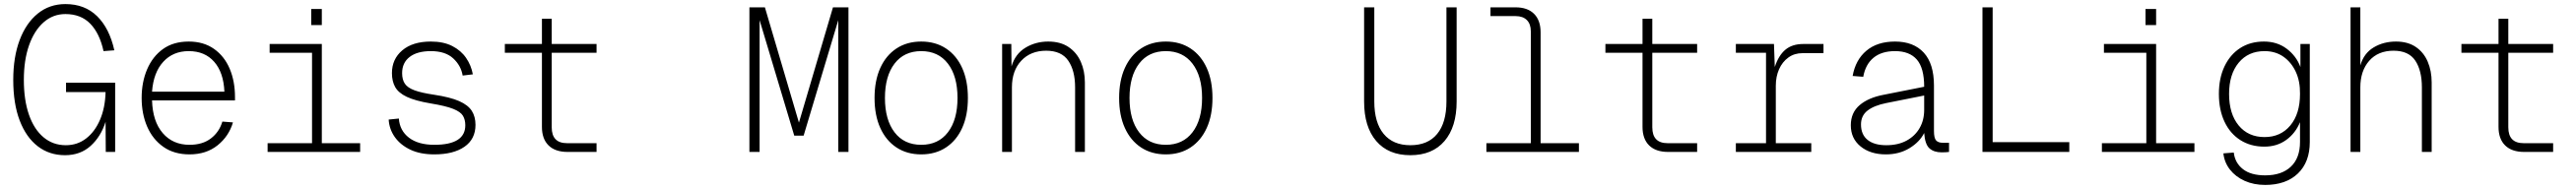

<svg xmlns="http://www.w3.org/2000/svg" viewBox="-20 -746 12640 928"><path d="M299 16Q222 16 165 -28Q108 -72 76.5 -154.5Q45 -237 45 -354Q45 -466 76.5 -549.5Q108 -633 165.5 -679.5Q223 -726 301 -726Q396 -726 456.5 -666.5Q517 -607 541 -499L488 -495Q469 -582 423 -629.5Q377 -677 301 -677Q240 -677 194 -636.5Q148 -596 122.5 -523.5Q97 -451 97 -354Q97 -255 122 -183Q147 -111 193.5 -72Q240 -33 303 -33Q360 -33 403 -66.5Q446 -100 471 -158.5Q496 -217 498 -294H304V-340H545V0H499L498 -148Q475 -75 424.5 -29.5Q374 16 299 16Z M910 12Q834 12 781.5 -25Q729 -62 702 -124.5Q675 -187 675 -265Q675 -343 702 -406Q729 -469 780 -505.5Q831 -542 906 -542Q979 -542 1030 -506Q1081 -470 1107 -408.5Q1133 -347 1133 -269V-253H726Q729 -150 778.5 -92.5Q828 -35 910 -35Q974 -35 1015 -66.5Q1056 -98 1071 -149L1123 -145Q1103 -77 1047.5 -32.5Q992 12 910 12ZM726 -296H1081Q1077 -390 1031 -442.5Q985 -495 906 -495Q829 -495 781 -442.5Q733 -390 726 -296Z M1293 0V-43H1511V-487H1303V-530H1559V-43H1747V0ZM1507 -623V-702H1559V-623Z M2111 12Q2042 12 1993.5 -11Q1945 -34 1917.5 -72.5Q1890 -111 1887 -159L1937 -164Q1941 -105 1986.5 -70Q2032 -35 2111 -35Q2263 -35 2263 -131Q2263 -158 2251.5 -177.5Q2240 -197 2203.5 -211.5Q2167 -226 2094 -238Q2017 -251 1976 -270.5Q1935 -290 1919 -318.5Q1903 -347 1903 -387Q1903 -456 1954 -499Q2005 -542 2094 -542Q2156 -542 2199 -520Q2242 -498 2267 -461.5Q2292 -425 2300 -381L2250 -375Q2242 -424 2203.5 -459.5Q2165 -495 2094 -495Q2027 -495 1990 -466.5Q1953 -438 1953 -387Q1953 -355 1966.5 -335Q1980 -315 2014 -302.5Q2048 -290 2109 -281Q2189 -269 2233 -249.5Q2277 -230 2295 -201.5Q2313 -173 2313 -133Q2313 -63 2259 -25.5Q2205 12 2111 12Z M2765 0Q2704 0 2671.5 -32Q2639 -64 2639 -123V-487H2457V-530H2639V-654H2687V-530H2907V-487H2687V-121Q2687 -43 2762 -43H2907V0Z M3877 -80 3707 -647V0H3657V-710H3733L3900 -144L4067 -710H4143V0H4093V-647L3923 -80Z M4500 12Q4430 12 4378.5 -22Q4327 -56 4299 -118Q4271 -180 4271 -265Q4271 -350 4299 -412Q4327 -474 4378.5 -508Q4430 -542 4500 -542Q4570 -542 4621.5 -508Q4673 -474 4701 -412Q4729 -350 4729 -265Q4729 -180 4701 -118Q4673 -56 4621.5 -22Q4570 12 4500 12ZM4500 -35Q4584 -35 4631 -96.5Q4678 -158 4678 -265Q4678 -372 4631 -433.5Q4584 -495 4500 -495Q4416 -495 4369 -433.5Q4322 -372 4322 -265Q4322 -158 4369 -96.5Q4416 -35 4500 -35Z M4897 0V-530H4942L4943 -420Q4961 -481 5011 -511.5Q5061 -542 5123 -542Q5183 -542 5223 -515Q5263 -488 5283 -442.5Q5303 -397 5303 -341V0H5255V-317Q5255 -399 5221.5 -448Q5188 -497 5113 -497Q5037 -497 4991 -448Q4945 -399 4945 -317V0Z M5700 12Q5630 12 5578.5 -22Q5527 -56 5499 -118Q5471 -180 5471 -265Q5471 -350 5499 -412Q5527 -474 5578.5 -508Q5630 -542 5700 -542Q5770 -542 5821.5 -508Q5873 -474 5901 -412Q5929 -350 5929 -265Q5929 -180 5901 -118Q5873 -56 5821.5 -22Q5770 12 5700 12ZM5700 -35Q5784 -35 5831 -96.5Q5878 -158 5878 -265Q5878 -372 5831 -433.5Q5784 -495 5700 -495Q5616 -495 5569 -433.5Q5522 -372 5522 -265Q5522 -158 5569 -96.5Q5616 -35 5700 -35Z M6900 16Q6792 16 6732.5 -53.5Q6673 -123 6673 -248V-710H6723V-248Q6723 -144 6769 -88.5Q6815 -33 6900 -33Q6986 -33 7031.5 -88.5Q7077 -144 7077 -248V-710H7127V-248Q7127 -123 7067.5 -53.5Q7008 16 6900 16Z M7273 0V-43H7491V-592Q7491 -628 7471.5 -647.5Q7452 -667 7416 -667H7293V-710H7416Q7475 -710 7507 -678Q7539 -646 7539 -587V-43H7727V0Z M8165 0Q8104 0 8071.5 -32Q8039 -64 8039 -123V-487H7857V-530H8039V-654H8087V-530H8307V-487H8087V-121Q8087 -43 8162 -43H8307V0Z M8497 0V-43H8645V-487H8497V-530H8684L8688 -417Q8706 -473 8739.5 -501.5Q8773 -530 8828 -530H8927V-485H8824Q8784 -485 8754.5 -463.5Q8725 -442 8709 -406Q8693 -370 8693 -325V-43H8867V0Z M9233 12Q9157 12 9109 -27Q9061 -66 9061 -131Q9061 -193 9104.5 -230Q9148 -267 9224 -281L9421 -320Q9421 -412 9385 -453.5Q9349 -495 9278 -495Q9212 -495 9172.5 -462.5Q9133 -430 9122 -369L9070 -373Q9084 -452 9137.5 -497Q9191 -542 9278 -542Q9369 -542 9419 -487.5Q9469 -433 9469 -326V-103Q9469 -68 9479.5 -56.5Q9490 -45 9512 -45H9543V0Q9538 1 9526.5 1.5Q9515 2 9506 2Q9469 2 9447 -17.5Q9425 -37 9421 -93Q9399 -49 9349 -18.5Q9299 12 9233 12ZM9235 -33Q9293 -33 9334.5 -55.5Q9376 -78 9398.5 -117Q9421 -156 9421 -206V-277L9235 -240Q9175 -228 9143 -203Q9111 -178 9111 -135Q9111 -85 9143.5 -59Q9176 -33 9235 -33Z M9707 0V-710H9757V-48H10133V0Z M10293 0V-43H10511V-487H10303V-530H10559V-43H10747V0ZM10507 -623V-702H10559V-623Z M11094 162Q11038 162 10993.5 142Q10949 122 10921.5 87Q10894 52 10889 7L10940 3Q10946 54 10985 84.5Q11024 115 11094 115Q11175 115 11220 72.5Q11265 30 11265 -49V-146Q11243 -92 11197.5 -59Q11152 -26 11090 -26Q11023 -26 10972.5 -58Q10922 -90 10894.5 -148.5Q10867 -207 10867 -285Q10867 -362 10894.5 -420Q10922 -478 10971.5 -510Q11021 -542 11088 -542Q11153 -542 11200 -506.5Q11247 -471 11267 -417V-530H11313V-49Q11313 50 11254.5 106Q11196 162 11094 162ZM11091 -73Q11170 -73 11217.5 -130Q11265 -187 11265 -285Q11266 -347 11244 -394Q11222 -441 11183 -468Q11144 -495 11091 -495Q11011 -495 10964 -438Q10917 -381 10917 -285Q10917 -187 10964 -130Q11011 -73 11091 -73Z M11513 0V-710H11561V-425Q11578 -484 11626 -513Q11674 -542 11736 -542Q11794 -542 11833 -515.5Q11872 -489 11891.5 -443.5Q11911 -398 11911 -341V0H11863V-317Q11863 -400 11830.5 -448.5Q11798 -497 11724 -497Q11648 -497 11604.5 -447.5Q11561 -398 11561 -317V0Z M12365 0Q12304 0 12271.5 -32Q12239 -64 12239 -123V-487H12057V-530H12239V-654H12287V-530H12507V-487H12287V-121Q12287 -43 12362 -43H12507V0Z"/></svg>

Font: Geist Mono UltraLight
Style: Regular
Weight: 200
Monospace: yes
Designer: Basement.studio, Andrés Briganti, Mateo Zaragoza
Foundry: Basement.studio, Vercel, Andrés Briganti, Guido Ferreyra, Mateo Zaragoza
Version: Version 1.400; ttfautohint (v1.8.4.7-5d5b)